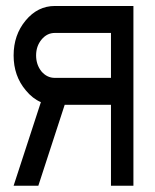

<svg xmlns="http://www.w3.org/2000/svg" viewBox="-20 -625 504 626"><path d="M113.3 -292Q85.9 -303.7 64 -330.6Q24.4 -377.4 24.4 -444.3Q24.4 -511.2 63.7 -558.3Q103 -605.5 158.7 -605.5H415V-19.5H341.8V-283.2H190.9L105 -19.5H24.4ZM341.8 -371.1V-517.6H158.7Q133.3 -517.6 115.5 -496.1Q97.7 -474.6 97.7 -444.3Q97.7 -414.1 115.2 -392.1Q133.3 -371.1 158.7 -371.1Z"/></svg>

Font: Gap Sans
Style: Regular
Weight: 400
Designer: Alexandre Liziard and Étienne Ozeray
Foundry: Interstices.io
Version: Version 1.6.1 - December 3. 2014